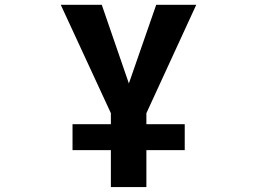

<svg xmlns="http://www.w3.org/2000/svg" viewBox="-20 -543 1040 782"><path d="M275.4 68.4V-37.1H431.6V-82L227.5 -523.4H394.5L504.9 -203.1L616.2 -523.4H779.3L576.2 -82V-37.1H732.4V68.4H576.2V218.8H431.6V68.4Z"/></svg>

Font: Gen Shin Gothic Monospace Bold
Style: Bold
Weight: 700
Designer: [Source Han Sans]
Ryoko NISHIZUKA  (kana & ideographs); Paul D. Hunt (Latin, Greek & Cyrillic); Wenlong ZHANG  (bopomofo
Version: Version 1.002.20150607